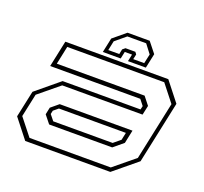

<svg xmlns="http://www.w3.org/2000/svg" viewBox="-120 -830 1028 969"><g transform="rotate(20 394.0 -345.0)"><path d="M108 0 27 -103 57.5 -245.5 182 -348.5H600.5L605 -368L581 -398.5H97L127 -540H680L761 -437L690 -103L565 0ZM123 -22H559.5L671.5 -114L738 -427L666 -518.5H145L124.5 -421H596L630 -378L619 -327.5H187.5L77.5 -237L51 -113ZM193 -119.5 159 -162 167 -200 208 -234H599L584 -163L531.5 -119.5ZM207 -141.5H526L563 -172L571.5 -212H212L186.5 -191L182.5 -172ZM525.5 -690 570 -634 553.5 -556H457.5L465.5 -594H426.5L418.5 -556H322.5L339 -634L406.5 -690ZM513 -672H412L355.5 -625L345 -574.5H404L409.5 -601.5L423.5 -613H476.5L485 -601.5L479 -574.5H538L549 -625Z"/></g></svg>

Font: Tourney Expanded ExtraLight
Style: Italic
Weight: 200
Width: 7
Italic angle: -12°
Designer: Tyler Finck
Foundry: Etcetera Type Co
Version: Version 1.010; ttfautohint (v1.8.3)